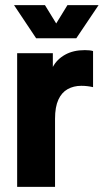

<svg xmlns="http://www.w3.org/2000/svg" viewBox="-20 -730 405 750"><path d="M47 0V-522.2H186.4V-468.5Q202.4 -498.5 234.3 -516.3Q266.2 -534.2 311.2 -534.2Q320.5 -534.2 328.8 -533.4Q337.2 -532.6 343.5 -530.6V-389.6Q331.3 -392.3 320.7 -393.5Q310.1 -394.8 297.5 -394.8Q267.6 -394.8 244.3 -381.8Q220.9 -368.8 208 -340.6Q195 -312.3 195 -266.2V0ZM121.2 -580.5 34.8 -710H155.6L227.7 -592.5H171.4L243.5 -710H365.1L278 -580.5Z"/></svg>

Font: TikTok Sans Light
Style: Regular
Weight: 300
Version: Version 4.000